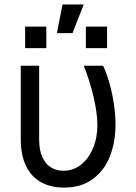

<svg xmlns="http://www.w3.org/2000/svg" viewBox="-20 -845 621 875"><path d="M74.6 -545.5H158.4V-210.2Q158.4 -159.4 173.7 -127.5Q188.9 -95.5 213.8 -81.1Q238.6 -66.8 269.2 -66.8Q313.9 -66.8 349.1 -94.5Q384.2 -122.2 404.1 -170.3Q424 -218.4 424 -277Q422.9 -334.9 405.4 -407.8Q387.8 -480.8 361.5 -545.5H449.6Q464.5 -515.3 477.6 -470.2Q490.8 -425.1 498.6 -374.1Q506.4 -323.2 506.4 -277Q506.4 -198.9 481.4 -133.9Q456.3 -68.9 403.6 -29.5Q350.9 9.9 272 9.9Q212.4 9.9 168.1 -14Q123.9 -38 99.3 -87.5Q74.6 -137.1 74.6 -211.6ZM310.4 -693.9H239.3L264.9 -824.6H361.5ZM191.1 -625.7H94.5V-723.7H191.1ZM468 -625.7H371.4V-723.7H468Z"/></svg>

Font: Riot Sans
Style: Regular
Weight: 400
Designer: Rasmus Andersson
Foundry: rsms
Version: Version 4.001